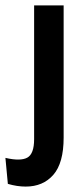

<svg xmlns="http://www.w3.org/2000/svg" viewBox="-75 -539 298 709"><path d="M20 150Q-12 150 -46 140L-55 44Q1 57 26 43Q51 29 51 -25V-519H160V-31Q160 63 122 106.5Q84 150 20 150Z"/></svg>

Font: Bricolage Grotesque 48pt Medium
Style: Regular
Weight: 500
Designer: Mathieu Triay
Foundry: Atelier Triay
Version: Version 1.000; ttfautohint (v1.8.4.7-5d5b);gftools[0.9.32]